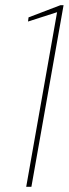

<svg xmlns="http://www.w3.org/2000/svg" viewBox="-20 -720 265 740"><path d="M81 0 200 -673 88 -637 90 -653 213 -700H225L101 0Z"/></svg>

Font: DM Sans 36pt Thin
Style: Italic
Weight: 250
Italic angle: -10°
Designer: Colophon Foundry, Jonny Pinhorn
Foundry: Colophon Foundry
Version: Version 4.004;gftools[0.9.30]